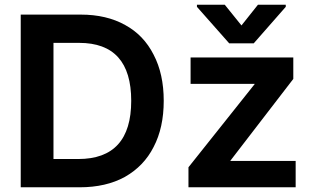

<svg xmlns="http://www.w3.org/2000/svg" viewBox="-20 -792 1326 815"><path d="M68 -730H323Q432 -730 511 -686Q590 -643 632 -560Q675 -478 675 -364Q675 -250 632 -168Q591 -87 510 -41Q430 3 318 3H68ZM312 -117Q537 -117 537 -364Q537 -610 316 -610H207V-117ZM1061 -435V-436H789V-548H1225V-457L958 -110V-109H1235V3H780V-82ZM1075 -772H1193V-763L1057 -608H953L816 -763V-772H934L1005 -684Z"/></svg>

Font: Sinter Bold
Style: Regular
Weight: 700
Foundry: Adobe & rsms
Version: Version 1.000